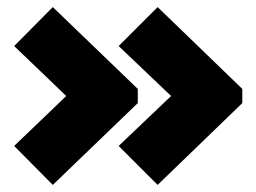

<svg xmlns="http://www.w3.org/2000/svg" viewBox="-20 -597 724 542"><path d="M20 -185 167 -326 20 -467 129 -577 369 -346V-306L129 -75ZM315 -185 463 -326 315 -467 425 -577 664 -346V-306L425 -75Z"/></svg>

Font: Readiness ExtraBold
Style: Regular
Weight: 800
Designer: Katatrad Team
Foundry: CadsonDemak
Version: Version 1.00;January 16, 2020;FontCreator 12.0.0.2550 64-bit